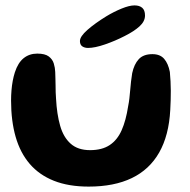

<svg xmlns="http://www.w3.org/2000/svg" viewBox="-20 -657 704 711"><path d="M308.5 34Q234 34 179.8 12.5Q125.5 -9 90.2 -50Q55 -91 38 -150Q21 -209 21 -284.5Q21 -303.5 22.5 -322Q24 -340.5 27.2 -357.8Q30.5 -375 35 -389Q46.5 -424.5 67.5 -441.5Q88.5 -458.5 118 -458.5Q146.5 -458.5 160.5 -448Q174.5 -437.5 179.2 -421.8Q184 -406 184.5 -390.5Q185 -380 185.2 -367.2Q185.5 -354.5 185.8 -341Q186 -327.5 186.2 -315Q186.5 -302.5 187.5 -292Q190.5 -234 202.8 -191.2Q215 -148.5 241.8 -124.8Q268.5 -101 313.5 -101Q358 -101 386.2 -119.8Q414.5 -138.5 430.5 -174.8Q446.5 -211 454.5 -263.5Q457.5 -278 459.2 -293.2Q461 -308.5 462.2 -324Q463.5 -339.5 465.2 -355Q467 -370.5 469.5 -386Q476.5 -419 493.8 -437.8Q511 -456.5 544.5 -456.5Q573 -456.5 588 -439Q603 -421.5 609 -390.5Q610.5 -373.5 611.5 -356Q612.5 -338.5 612.5 -320.8Q612.5 -303 612 -285.2Q611.5 -267.5 610.5 -250Q605.5 -155.5 569.5 -92.2Q533.5 -29 468 2.5Q402.5 34 308.5 34ZM306 -479.5Q293 -479.5 284.5 -485.5Q276 -491.5 276 -505Q276 -522 304 -546.5Q332 -571 373.5 -596.5Q401.5 -613.5 430.2 -625.2Q459 -637 478 -637Q496.5 -637 506.8 -628Q517 -619 517 -599.5Q517 -578 496.8 -559.5Q476.5 -541 441.5 -523.5Q406.5 -505.5 368.8 -492.5Q331 -479.5 306 -479.5Z"/></svg>

Font: Gluten Thin Medium
Style: Regular
Weight: 500
Version: Version 1.300